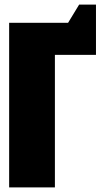

<svg xmlns="http://www.w3.org/2000/svg" viewBox="-20 -820 450 840"><path d="M20 -720.2H277.8L326.2 -799.8H399.9V-580.1H220.2V0H20Z"/></svg>

Font: Mikodacs
Style: Regular
Weight: 400
Designer: gluk (gluksza@wp.pl)
Foundry: gluk (gluksza@wp.pl)
Version: Version 0.28